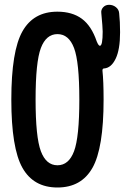

<svg xmlns="http://www.w3.org/2000/svg" viewBox="-20 -790 540 819"><path d="M295.9 -585Q273.4 -644.5 225.1 -644.5Q176.8 -644.5 154.3 -585Q131.8 -525.4 131.8 -365.2Q131.8 -205.1 154.3 -145Q176.8 -85 225.1 -85Q273.4 -85 295.9 -145Q318.4 -205.1 318.4 -365.2Q318.4 -525.4 295.9 -585ZM224.6 -740.2Q288.1 -740.2 329.1 -710Q370.1 -679.7 392.6 -613.3Q397.5 -601.6 400.4 -598.6Q403.3 -594.7 406.2 -594.7Q418 -594.7 418 -655.3Q418 -671.9 412.1 -734.4Q410.2 -748 419.9 -758.8Q429.7 -769.5 445.3 -769.5Q461.9 -769.5 474.6 -759.3Q487.3 -749 488.3 -733.4Q492.2 -698.2 492.2 -652.3Q492.2 -578.1 473.1 -539.1Q454.1 -500 423.8 -498Q417 -498 417 -489.3Q421.9 -444.3 421.9 -365.2Q421.9 -158.2 374.5 -74.2Q327.1 9.8 225.1 9.8Q123 9.8 75.7 -74.2Q28.3 -158.2 28.3 -365.2Q28.3 -572.3 75.7 -656.2Q123 -740.2 224.6 -740.2Z"/></svg>

Font: Rounded Mgen+ 2m medium
Style: Regular
Weight: 500
Designer: [Source Han Sans]
Ryoko NISHIZUKA  (kana & ideographs); Paul D. Hunt (Latin, Greek & Cyrillic); Wenlong ZHANG  (bopomofo
Version: Version 1.059.20150602